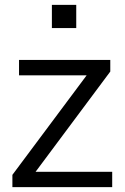

<svg xmlns="http://www.w3.org/2000/svg" viewBox="-20 -773 515 793"><path d="M31.2 0ZM31.2 0V-50.8L337.9 -461.9H58.6V-525.4H435.5V-477.5L127 -63.5H443.4V0ZM194.3 -657.2V-752.9H294.9V-657.2Z"/></svg>

Font: Batunionen A1
Style: Regular
Weight: 400
Designer: HanYang I&C Co.,Ltd.
Foundry: HanYang I&C Co.,Ltd.
Version: Version 2.50; ttfautohint (v1.6)